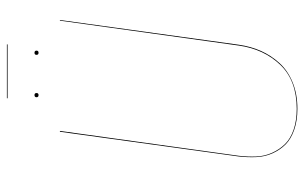

<svg xmlns="http://www.w3.org/2000/svg" viewBox="-183 -691 883 557"><g transform="rotate(-90 258.5 -412.5)"><path d="M408.2 -832H252V-834H408.2ZM261.2 -742.2Q254.9 -742.2 254.9 -748Q254.9 -753.9 261.2 -753.9Q267.1 -753.9 267.1 -748Q267.1 -742.2 261.2 -742.2ZM383.8 -742.2Q377.9 -742.2 377.9 -748Q377.9 -753.9 383.8 -753.9Q390.1 -753.9 390.1 -748Q390.1 -742.2 383.8 -742.2ZM479 -680.2 407.2 -161.1Q402.3 -126.5 389.2 -96.9Q376 -67.4 354 -43.2Q332 -19 298.1 -5.1Q264.2 8.8 221.2 8.8Q187 8.8 160.4 -0.5Q133.8 -9.8 117.9 -25.6Q102.1 -41.5 92.3 -63.2Q82.5 -85 81.3 -109.6Q80.1 -134.3 83 -161.1L154.8 -680.2H157.2L85 -161.1Q82 -134.8 83 -110.4Q84 -85.9 93.8 -64.5Q103.5 -43 119.1 -27.1Q134.8 -11.2 160.9 -2.2Q187 6.8 221.2 6.8Q303.2 6.8 348.9 -40.8Q394.5 -88.4 404.8 -161.1L477.1 -680.2Z"/></g></svg>

Font: Fira Sans Compressed Two
Style: Italic
Weight: 100
Width: 3
Italic angle: -8°
Designer: Carrois Corporate & Edenspiekermann AG
Foundry: Carrois Corporate GbR & Edenspiekermann AG
Version: Version 4.203;PS 004.203;hotconv 1.0.88;makeotf.lib2.5.64775